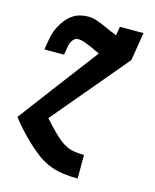

<svg xmlns="http://www.w3.org/2000/svg" viewBox="-112 -615 724 896"><g transform="rotate(15 250.0 -166.5)"><path d="M44 -337 50 -373Q53 -392 58 -411.5Q63 -431 72.5 -449.5Q82 -468 95 -485Q108 -502 125 -514.5Q142 -527 162 -532.5Q182 -538 201 -538Q222 -538 241 -532Q260 -526 278 -518Q296 -510 314 -502Q332 -494 350 -487L344 -451L339 -444L332 -435L326 -426L324 -424V-423H323V-422L322 -421H321V-420L320 -419L319 -418V-417L318 -416L317 -415L316 -413L315 -412L314 -410H313V-409L311 -407L310 -406V-405L308 -403L307 -402V-401L306 -400L305 -399L303 -397L302 -395L301 -394V-393L299 -391L298 -389L294 -384L291 -386Q282 -389 274 -393Q266 -397 258 -401H257H256Q256 -401 256 -401.5Q256 -402 256 -402Q238 -410 220 -417Q202 -424 182 -424Q174 -424 167 -418.5Q160 -413 155.5 -405Q151 -397 148.5 -389Q146 -381 145 -373L139 -337ZM349 205Q312 205 276 200Q240 195 207.5 181Q175 167 148 146Q121 125 96 101.5Q71 78 48 52.5Q25 27 4 0Q77 -97 150.5 -194.5Q224 -292 298 -389L299 -391L301 -393V-394L302 -395L304 -397L305 -399L306 -400L307 -401V-402L308 -403L310 -405V-406L311 -407L313 -409V-410H314L315 -412L316 -413L317 -415L318 -416L319 -417V-418L320 -419L321 -420V-421H322L323 -422V-423L324 -424L326 -426L332 -435L339 -444L344 -451L357 -530H471L449 -394L145 -32Q158 -17 172 -2Q186 13 200.5 27Q215 41 230.5 54Q246 67 265 76Q284 85 305.5 88Q327 91 349 91H350V205Z"/></g></svg>

Font: Iosevka Slab Heavy
Style: Italic
Weight: 900
Italic angle: -9°
Monospace: yes
Designer: Belleve Invis
Foundry: Belleve Invis
Version: Version 11.1.0; ttfautohint (v1.8.3)